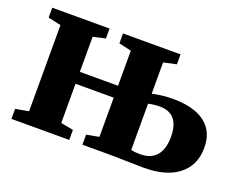

<svg xmlns="http://www.w3.org/2000/svg" viewBox="-91 -703 1093 872"><g transform="rotate(20 456.0 -267.5)"><path d="M668 3Q658.5 3 637 2.5Q615.5 2 589.8 1.5Q564 1 540.8 0.5Q517.5 0 504.5 0H369.5V-48.5L430 -60V-249.5H245.5V-60L306 -48.5V0H26.5V-48.5L90 -60V-476.5L28 -490V-538H305V-490L245.5 -476.5V-307H430V-476.5L370 -490V-538H648V-490L586 -476.5V-325.5Q603 -329.5 629.8 -333Q656.5 -336.5 687.5 -336.5Q749 -336.5 795.5 -319.8Q842 -303 868.2 -267.5Q894.5 -232 894.5 -176Q894.5 -118.5 867 -78.5Q839.5 -38.5 789 -17.8Q738.5 3 668 3ZM629 -49Q682 -49 708.8 -80.2Q735.5 -111.5 735.5 -171Q735.5 -210.5 724 -235.2Q712.5 -260 691.8 -271.8Q671 -283.5 641.5 -283.5Q626.5 -283.5 611.2 -281.5Q596 -279.5 586 -277V-53.5Q593.5 -51.5 605.2 -50.2Q617 -49 629 -49Z"/></g></svg>

Font: Merriweather 60pt ExtraBold
Style: Regular
Weight: 800
Version: Version 2.100